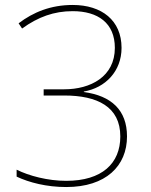

<svg xmlns="http://www.w3.org/2000/svg" viewBox="-20 -744 610 774"><path d="M470 -551C470 -662 390 -724 273 -724C185 -724 114 -695 55 -650L69 -629C134 -676 198 -699 273 -699C375 -699 443 -651 443 -551C443 -435 345 -384 239 -384H156V-359H239C372 -359 465 -314 465 -194C465 -85 391 -15 247 -15C173 -15 97 -35 47 -60V-32C98 -8 168 10 247 10C407 10 492 -75 492 -194C492 -300 429 -358 318 -373V-375C405 -390 470 -457 470 -551Z"/></svg>

Font: Noto Sans Lao Thin
Style: Regular
Weight: 100
Designer: Monotype Design Team
Foundry: Monotype Imaging Inc.
Version: Version 2.003